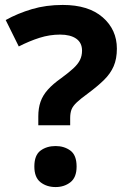

<svg xmlns="http://www.w3.org/2000/svg" viewBox="-20 -744 517 777"><path d="M135 -273Q135 -306 144 -332Q153 -358 173.5 -381Q194 -404 228 -428Q258 -450 276.5 -467Q295 -484 303.5 -501Q312 -518 312 -539Q312 -571 288.5 -587.5Q265 -604 223 -604Q181 -604 140 -591Q99 -578 56 -556L3 -663Q52 -690 109 -707Q166 -724 234 -724Q338 -724 395.5 -674Q453 -624 453 -547Q453 -506 440 -476Q427 -446 401 -420.5Q375 -395 336 -366Q307 -345 291 -330Q275 -315 269.5 -301Q264 -287 264 -266V-237H135ZM119 -70Q119 -116 144 -134.5Q169 -153 205 -153Q240 -153 265 -134.5Q290 -116 290 -70Q290 -26 265 -6.5Q240 13 205 13Q169 13 144 -6.5Q119 -26 119 -70Z"/></svg>

Font: Noto Sans Cham
Style: Regular
Weight: 400
Designer: Monotype Design Team
Foundry: Monotype Imaging Inc.
Version: Version 2.002